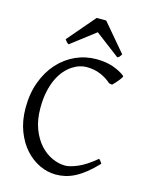

<svg xmlns="http://www.w3.org/2000/svg" viewBox="-126 -919 788 1014"><g transform="rotate(15 268.0 -412.5)"><path d="M497.1 -103Q465.8 -69.8 437.3 -47.1Q408.7 -24.4 382.1 -10.7Q355.5 2.9 329.8 8.8Q304.2 14.6 278.8 14.6Q233.4 14.6 189.7 -5.9Q146 -26.4 111.3 -64.9Q76.7 -103.5 55.4 -159.4Q34.2 -215.3 34.2 -286.1Q34.2 -364.3 57.9 -427.7Q81.5 -491.2 122.1 -536.1Q162.6 -581.1 216.3 -605.5Q270 -629.9 330.1 -629.9Q382.8 -629.9 422.6 -615.7Q462.4 -601.6 487.8 -581.1Q490.7 -578.6 486.3 -571.3Q481.9 -564 474.4 -554.7Q466.8 -545.4 458.3 -536.1Q449.7 -526.9 443.8 -521L426.8 -523.9Q401.9 -546.9 367.7 -561.5Q333.5 -576.2 289.1 -576.2Q272.5 -576.2 252.7 -570.1Q232.9 -564 212.9 -550.8Q192.9 -537.6 174.3 -516.4Q155.8 -495.1 141.4 -464.8Q127 -434.6 118.4 -394.8Q109.9 -355 109.9 -304.2Q109.9 -239.3 128.7 -190.4Q147.5 -141.6 177 -109.1Q206.5 -76.7 242.9 -60.3Q279.3 -43.9 314 -43.9Q340.3 -43.9 382.8 -62Q425.3 -80.1 479 -125Q481.4 -124 484.1 -120.8Q486.8 -117.7 489.3 -114.3Q491.7 -110.8 493.7 -107.7Q495.6 -104.5 497.1 -103ZM454.1 -689.5Q448.2 -680.2 444.8 -675.8Q441.4 -671.4 433.1 -667.5L299.3 -769L167 -667.5Q163.1 -669.4 160.4 -671.4Q157.7 -673.3 155.5 -675.8Q153.3 -678.2 150.9 -681.6Q148.4 -685.1 145 -689.5L273.9 -840.3H326.2Z"/></g></svg>

Font: Noto Serif Devanagari
Style: Bold
Weight: 700
Designer: Monotype Design Team
Foundry: Monotype Imaging Inc.
Version: Version 1.01